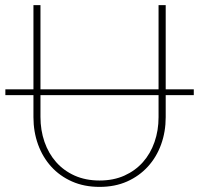

<svg xmlns="http://www.w3.org/2000/svg" viewBox="-20 -723 780 752"><path d="M601 -350.5H138.5V-265Q138.5 -213 154.2 -167.5Q170 -122 199.8 -88.2Q229.5 -54.5 272.5 -35.2Q315.5 -16 370 -16Q424.5 -16 467.2 -35.2Q510 -54.5 539.8 -88Q569.5 -121.5 585.2 -166.8Q601 -212 601 -264ZM739 -350.5H629V-264Q629 -207 611 -157.2Q593 -107.5 559.2 -70.5Q525.5 -33.5 477.8 -12.2Q430 9 370 9Q310 9 262 -12.2Q214 -33.5 180.5 -70.5Q147 -107.5 129 -157.2Q111 -207 111 -264V-350.5H1V-373H111V-703H138.5V-373H601V-703H629V-373H739Z"/></svg>

Font: Lato ExtraLight
Style: Regular
Weight: 275
Designer: Lukasz Dziedzic with Adam Twardoch and Botio Nikoltchev
Foundry: tyPoland Lukasz Dziedzic
Version: Version 2.015; 2015-08-06; http://www.latofonts.com/